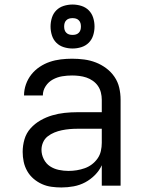

<svg xmlns="http://www.w3.org/2000/svg" viewBox="-20 -819 640 847"><path d="M251 8Q229 8 207 5Q185 2 165 -7Q145 -16 128 -30.5Q111 -45 100 -64.5Q89 -84 84.5 -105.5Q80 -127 80 -149Q80 -177 88 -204.5Q96 -232 115 -253Q134 -274 158.5 -288Q183 -302 210 -310Q237 -318 265 -321Q293 -324 321 -324H429V-379Q429 -395 425 -411Q421 -427 412 -440Q403 -453 389.5 -462.5Q376 -472 361 -477Q346 -482 330 -484Q314 -486 298 -486Q276 -486 254.5 -482.5Q233 -479 213.5 -468.5Q194 -458 181.5 -439Q169 -420 169 -398H86Q86 -423 94.5 -447Q103 -471 118.5 -490.5Q134 -510 155 -524Q176 -538 199.5 -546Q223 -554 248 -557Q273 -560 298 -560Q325 -560 351.5 -556.5Q378 -553 402.5 -543.5Q427 -534 448.5 -518Q470 -502 485 -480Q500 -458 506 -432Q512 -406 512 -379V0H429V-90Q418 -66 398.5 -46.5Q379 -27 355.5 -14.5Q332 -2 305 3Q278 8 251 8ZM282 -65Q301 -65 319 -68Q337 -71 354 -77Q371 -83 385.5 -94Q400 -105 410.5 -120Q421 -135 425 -153Q429 -171 429 -189V-251H321Q304 -251 287 -249.5Q270 -248 253 -244.5Q236 -241 220 -234.5Q204 -228 190.5 -217.5Q177 -207 170 -191Q163 -175 163 -158Q163 -137 173 -117Q183 -97 200.5 -85.5Q218 -74 239.5 -69.5Q261 -65 282 -65ZM300 -605Q280 -605 261 -611Q242 -617 228.5 -630.5Q215 -644 209 -663Q203 -682 203 -702Q203 -722 209 -741Q215 -760 228.5 -773.5Q242 -787 261 -793Q280 -799 300 -799Q320 -799 339 -793Q358 -787 371.5 -773.5Q385 -760 391 -741Q397 -722 397 -702Q397 -682 391 -663Q385 -644 371.5 -630.5Q358 -617 339 -611Q320 -605 300 -605ZM300 -665Q308 -665 315 -667Q322 -669 327.5 -674.5Q333 -680 335 -687Q337 -694 337 -702Q337 -710 335 -717Q333 -724 327.5 -729.5Q322 -735 315 -737Q308 -739 300 -739Q292 -739 285 -737Q278 -735 272.5 -729.5Q267 -724 265 -717Q263 -710 263 -702Q263 -694 265 -687Q267 -680 272.5 -674.5Q278 -669 285 -667Q292 -665 300 -665Z"/></svg>

Font: Monocode
Style: Regular
Weight: 400
Designer: Belleve Invis
Foundry: Belleve Invis
Version: Version 16.1.0; ttfautohint (v1.8.4)